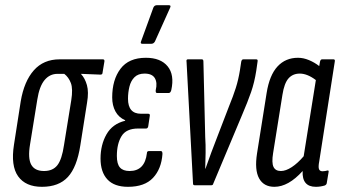

<svg xmlns="http://www.w3.org/2000/svg" viewBox="-20 -715 1312 741"><path d="M142 6Q79 6 50 -34.5Q21 -75 34 -157L60 -324Q73 -401 110.5 -443.5Q148 -486 210 -486H377Q384 -486 383 -478L376 -436Q376 -427 368 -427L293 -430V-429Q308 -413 315.5 -386.5Q323 -360 316 -319L290 -154Q277 -70 242 -32Q207 6 142 6ZM150 -55Q184 -55 201.5 -77.5Q219 -100 227 -155L255 -328Q262 -372 253.5 -394.5Q245 -417 228 -430H202Q172 -430 152 -406Q132 -382 124 -331L96 -158Q87 -104 100.5 -79.5Q114 -55 150 -55Z M474 6Q421 6 394.5 -22.5Q368 -51 368 -103Q368 -156 391 -196.5Q414 -237 463 -249V-251Q438 -262 425.5 -285Q413 -308 413 -339Q413 -407 445 -449.5Q477 -492 543 -492Q600 -492 627 -459Q654 -426 641 -367Q638 -356 631 -356H586Q580 -356 581 -367Q588 -396 577.5 -413.5Q567 -431 538 -431Q513 -431 499 -417Q485 -403 479.5 -380.5Q474 -358 474 -334Q474 -276 524 -276H552Q560 -276 558 -267L552 -227Q550 -219 544 -219H513Q467 -219 449 -189.5Q431 -160 431 -113Q431 -82 443 -68.5Q455 -55 480 -55Q539 -55 547 -124Q547 -132 555 -132H601Q607 -132 607 -121Q603 -63 570.5 -28.5Q538 6 474 6ZM529 -546Q520 -546 525 -557L572 -686Q576 -695 586 -695H631Q642 -695 636 -684L578 -555Q573 -546 564 -546Z M732 0Q725 0 725 -6L700 -476Q698 -486 705 -486H759Q765 -486 765 -478L772 -186Q774 -156 773.5 -125.5Q773 -95 772 -64H773Q784 -96 795.5 -126.5Q807 -157 819 -188L864 -305Q880 -344 890 -375.5Q900 -407 906 -444L911 -477Q913 -486 919 -486H969Q976 -486 974 -477L969 -442Q962 -397 949 -359.5Q936 -322 915 -273L803 -6Q802 0 795 0Z M1039 6Q998 6 980 -26.5Q962 -59 972 -123L1009 -356Q1020 -425 1051 -458.5Q1082 -492 1130 -492Q1151 -492 1172.5 -483Q1194 -474 1212 -460L1215 -477Q1217 -486 1223 -486H1267Q1274 -486 1272 -477L1212 -92Q1208 -71 1211 -62.5Q1214 -54 1225 -54Q1230 -54 1235 -55Q1240 -56 1244 -57Q1250 -58 1248 -50L1241 -8Q1240 -2 1233 1Q1216 6 1199 6Q1145 6 1148 -55Q1093 6 1039 6ZM1034 -124Q1028 -87 1035.5 -71Q1043 -55 1064 -55Q1083 -55 1106 -70Q1129 -85 1152 -112L1199 -406Q1166 -431 1137 -431Q1110 -431 1093.5 -412.5Q1077 -394 1070 -349Z"/></svg>

Font: Sofia Sans Extra Condensed
Style: Italic
Weight: 400
Italic angle: -9°
Designer: Botio Nikoltchev, Ani Petrova
Foundry: lettersoup
Version: Version 4.101; ttfautohint (v1.8.4.7-5d5b)